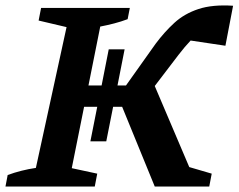

<svg xmlns="http://www.w3.org/2000/svg" viewBox="-41 -681 871 701"><path d="M-21 0 -13 -42Q36 -60 90 -68L202 -582L100 -606L109 -652H433L425 -611Q401 -602 376 -595.5Q351 -589 325 -584L282 -369H330L356 -501H414L388 -369H419L527 -521Q559 -564 595.5 -597.5Q632 -631 683.5 -648Q735 -665 810 -660L782 -514L655 -533Q634 -511 611 -481L524 -367L650 -71L732 -47L723 0H524L405 -291H372L347 -165H289L314 -291H266L221 -67L314 -47L305 0Z"/></svg>

Font: Piazzolla SemiBold
Style: Italic
Weight: 600
Italic angle: -11.3°
Designer: Juan Pablo del Peral
Foundry: Huerta Tipografica
Version: Version 1.330